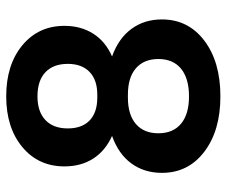

<svg xmlns="http://www.w3.org/2000/svg" viewBox="-74 -624 706 597"><g transform="rotate(-90 278.5 -325.0)"><path d="M277.8 -89.8Q333.5 -89.8 363.8 -114.5Q394 -139.2 394 -185.1Q394 -230 365.2 -254.9Q336.4 -279.8 283.2 -279.8H273.9Q220.7 -279.8 191.9 -254.9Q163.1 -230 163.1 -185.1Q163.1 -139.2 192.9 -114.5Q222.7 -89.8 277.8 -89.8ZM178.2 -466.8Q178.2 -422.4 203.1 -398.7Q228 -375 273.9 -375H283.2Q329.1 -375 354 -399.2Q378.9 -423.3 378.9 -466.8Q378.9 -511.7 352.8 -536.4Q326.7 -561 277.8 -561Q230.5 -561 204.3 -536.4Q178.2 -511.7 178.2 -466.8ZM277.8 -658.2Q376 -658.2 436.5 -608.2Q497.1 -558.1 497.1 -477.1Q497.1 -425.8 472.7 -387.5Q448.2 -349.1 401.9 -329.1Q458 -309.1 487.5 -269Q517.1 -229 517.1 -173.8Q517.1 -92.3 451.2 -42.2Q385.3 7.8 277.8 7.8Q171.4 7.8 105.7 -42.2Q40 -92.3 40 -173.8Q40 -229 69.3 -269Q98.6 -309.1 154.8 -329.1Q108.4 -350.1 84.2 -387.9Q60.1 -425.8 60.1 -477.1Q60.1 -558.1 120.4 -608.2Q180.7 -658.2 277.8 -658.2Z"/></g></svg>

Font: Overused Grotesk SemiBold
Style: Regular
Weight: 600
Version: Version 0.002